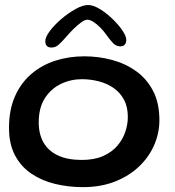

<svg xmlns="http://www.w3.org/2000/svg" viewBox="-20 -732 710 778"><path d="M315.7 26.3Q257.2 26.3 203.5 13.3Q149.8 0.4 107.7 -27.9Q65.5 -56.2 41 -102.1Q16.5 -148 16.5 -214Q16.5 -286.5 40.3 -340.8Q64.1 -395.1 106 -431.4Q147.9 -467.7 203.2 -485.8Q258.6 -503.8 321.5 -503.8Q378.6 -503.8 433 -489.4Q487.3 -475.1 530.9 -444.1Q574.5 -413.2 600.2 -363.9Q625.9 -314.6 625.9 -244.9Q625.9 -192.7 604.7 -144.1Q583.6 -95.4 543.3 -57.2Q503 -18.9 445.7 3.7Q388.4 26.3 315.7 26.3ZM311.1 -83.9Q361.9 -83.9 397.5 -99.6Q433.1 -115.3 455.2 -141.1Q477.4 -166.9 487.7 -197.5Q498 -228.1 498 -258.1Q498 -300 481.8 -329.2Q465.7 -358.4 438.8 -376.5Q411.9 -394.6 378.9 -402.8Q345.9 -411.1 311.6 -411.1Q266.6 -411.1 226.6 -391.9Q186.6 -372.7 161.7 -333.9Q136.9 -295.1 136.9 -235.9Q136.9 -187.9 156.8 -153.8Q176.7 -119.7 215.5 -101.8Q254.3 -83.9 311.1 -83.9ZM188.8 -539.4Q163.5 -539.4 163.5 -565.2Q163.5 -581.6 181.8 -606.2Q200.2 -630.7 228.3 -654.8Q256.4 -678.8 285.8 -695.2Q315.2 -711.7 336.9 -711.7Q357.5 -711.7 383.9 -695.8Q410.4 -679.8 435 -656.2Q459.7 -632.5 475.8 -608.9Q491.8 -585.4 491.8 -569.9Q491.8 -557.9 485.4 -551Q478.9 -544.1 468.2 -544.1Q451.6 -544.1 439.8 -555.6Q427.9 -567.1 411.5 -590.3Q400.9 -605.5 386.9 -619.8Q372.9 -634 358.9 -643.1Q344.9 -652.2 333.8 -652.2Q324.1 -652.2 309 -641.3Q293.9 -630.4 277.6 -614.3Q261.2 -598.1 247.2 -581.6Q228.6 -559.9 216.3 -549.7Q204.1 -539.4 188.8 -539.4Z"/></svg>

Font: Gluten Thin
Style: Regular
Weight: 100
Designer: Tyler Finck
Foundry: Etcetera Type Company
Version: Version 1.300